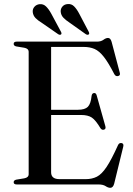

<svg xmlns="http://www.w3.org/2000/svg" viewBox="-20 -904 653 941"><path d="M47 -689Q47 -700 62 -700H455Q475 -700 487 -709Q499 -718 509.5 -718Q521.5 -718 527 -699L567 -548Q571 -534.5 559.5 -531.5Q547 -528 540 -541Q511.5 -596.5 489 -625.2Q466.5 -654 443.5 -664Q420.5 -674 390 -674H230.5V-366H362Q396 -366 410.5 -380.5Q425 -395 429 -434.5Q431 -447 440.5 -448Q450.5 -449.5 454 -436L496.5 -285Q500 -271.5 489.5 -268.5Q479.5 -265.5 472.5 -275.5Q449 -315 430 -327.8Q411 -340.5 377 -340.5H230.5V-59.5Q230.5 -26 272 -26H400Q431 -26 454.8 -38Q478.5 -50 502.5 -86Q526.5 -122 558.5 -193Q564 -204.5 575 -203Q588 -201 584 -185L539.5 -3.5Q534 16.5 520.5 16.5Q510 16.5 497.5 8.2Q485 0 462 0H62Q47 0 47 -11Q47 -20.5 59.5 -23.5L99 -30Q120.5 -34 120.5 -50.5V-649.5Q120.5 -666 99 -670L59.5 -676.5Q47 -679.5 47 -689ZM368.5 -836.5 414.5 -749Q419.5 -739.5 415 -735.5Q409.5 -731 400.5 -736.5L319.5 -794Q302.5 -805 290.8 -817.2Q279 -829.5 277.5 -846.5Q276.5 -861 286 -872Q295.5 -883 311.5 -884Q330 -886 343.2 -872.8Q356.5 -859.5 368.5 -836.5ZM231.5 -836.5 278.5 -749Q283.5 -740 279.5 -735.5Q274 -731 265 -736.5L183.5 -793Q166 -803.5 154.2 -815.5Q142.5 -827.5 140.5 -844.5Q139 -859.5 148.5 -870.5Q158 -881.5 173.5 -883.5Q192 -885.5 205.5 -872.5Q219 -859.5 231.5 -836.5Z"/></svg>

Font: Fraunces 72pt
Style: Regular
Weight: 400
Version: Version 1.000;[0bf87f6ff]